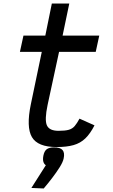

<svg xmlns="http://www.w3.org/2000/svg" viewBox="-20 -820 640 1089"><path d="M301 14Q194 14 161 -42.5Q128 -99 155 -229L217 -526H93L113 -618H237L274 -800H373L335 -618H543L523 -526H315L250 -225Q232 -140 246 -109Q260 -78 312 -78Q350 -78 370.5 -84Q391 -90 404 -105.5Q417 -121 431 -147L516 -109Q492 -62 464 -35Q436 -8 397 3Q358 14 301 14ZM158 246 240 117Q230 111 226 97.5Q222 84 226 63Q231 37 245 26.5Q259 16 287 16Q322 16 335 31.5Q348 47 341 79Q337 99 318.5 128.5Q300 158 275.5 190Q251 222 228 249Z"/></svg>

Font: Victor Mono Thin
Style: Italic
Weight: 100
Italic angle: -12°
Monospace: yes
Designer: Rune Bjørnerås
Version: Version 1.561;gftools[0.9.30]